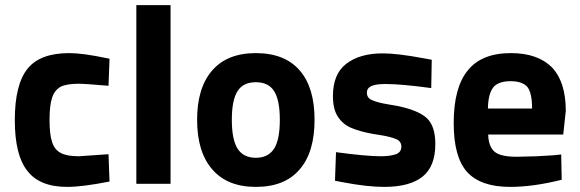

<svg xmlns="http://www.w3.org/2000/svg" viewBox="-20 -720 2270 752"><path d="M243 12Q303 12 409 -9L405 -116L289 -108Q241 -108 218 -121Q193 -134 184 -164Q174 -193 174 -251Q174 -308 184 -337Q193 -366 217 -380Q241 -392 287 -392Q314 -392 405 -384L409 -490Q346 -503 315 -507Q277 -512 251 -512Q137 -512 88 -451Q38 -389 38 -250Q38 -112 87 -51Q135 12 243 12Z M514 -700V0H648V-700Z M982 12Q1096 12 1154 -57Q1212 -124 1212 -251Q1212 -377 1154 -444Q1095 -512 982 -512Q870 -512 811 -444Q752 -376 752 -251Q752 -125 811 -57Q870 12 982 12ZM888 -251Q888 -329 911 -364Q933 -398 982 -398Q1031 -398 1053 -364Q1076 -329 1076 -251Q1076 -172 1053 -137Q1030 -102 982 -102Q934 -102 911 -137Q888 -172 888 -251Z M1485 12Q1586 12 1636 -29Q1685 -69 1685 -156Q1685 -227 1651 -258Q1618 -288 1537 -305L1502 -311Q1458 -318 1437 -328Q1417 -336 1417 -357Q1417 -376 1437 -384Q1455 -391 1490 -391Q1551 -391 1669 -375L1671 -486L1638 -492Q1536 -511 1479 -511Q1389 -511 1336 -470Q1284 -430 1284 -344Q1284 -291 1304 -262Q1323 -233 1356 -219Q1389 -205 1438 -196Q1454 -193 1463 -192Q1509 -185 1532 -175Q1552 -166 1552 -146Q1552 -124 1531 -116Q1507 -108 1472 -108Q1414 -108 1296 -124L1292 -12L1324 -6Q1418 12 1485 12Z M1978 12Q2069 12 2180 -16L2178 -115L2150 -112Q2103 -109 2083 -108Q2021 -106 2004 -106Q1963 -106 1939 -114Q1915 -122 1905 -140Q1893 -160 1892 -193H2186L2196 -286Q2196 -399 2142 -456Q2086 -512 1981 -512Q1866 -512 1812 -444Q1757 -377 1757 -238Q1757 -105 1809 -47Q1862 12 1978 12ZM2064 -295H1891Q1892 -352 1912 -378Q1932 -402 1980 -402Q2026 -402 2046 -379Q2064 -355 2064 -295Z"/></svg>

Font: Online Auction - Bold
Style: Bold
Weight: 500
Designer: Mohamed Mostafa, the designer of Online Auction
Foundry: Kief Type Foundry
Version: ""